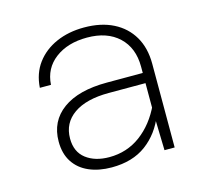

<svg xmlns="http://www.w3.org/2000/svg" viewBox="-87 -655 824 766"><g transform="rotate(-15 325.0 -272.0)"><path d="M505 0 501 -150V-346Q501 -424 453 -469Q405 -514 322 -514Q242 -514 190.5 -475Q139 -436 135 -369H89Q93 -428 124 -469.5Q155 -511 206 -533.5Q257 -556 321 -556Q391 -556 441.5 -530.5Q492 -505 519.5 -458Q547 -411 547 -346V0ZM285 12Q232 12 191.5 -5.5Q151 -23 128.5 -57.5Q106 -92 106 -142Q106 -226 170.5 -273Q235 -320 353 -320H513V-278H349Q256 -278 204.5 -242Q153 -206 153 -142Q153 -87 190 -58.5Q227 -30 286 -30Q359 -30 415.5 -72Q472 -114 506 -187L512 -144Q484 -72 427.5 -30Q371 12 285 12Z"/></g></svg>

Font: Azeret Mono Thin Thin
Style: Regular
Weight: 250
Version: Version 1.002